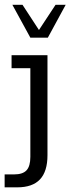

<svg xmlns="http://www.w3.org/2000/svg" viewBox="-38 -634 302 825"><path d="M-18.1 171V115.4H22.4Q59.8 115.4 76.1 97.7Q92.4 80 92.4 40.1V-341H11.7V-396.7H166V32.8Q166 102.5 133.9 136.7Q101.7 171 36.1 171ZM92.4 -472.2 15.1 -613.5H58.6L129.4 -505.1L200.8 -613.5H244.3L167.6 -472.2Z"/></svg>

Font: Rokkitt SemiBold
Style: Regular
Weight: 600
Designer: Vernon Adams
Foundry: Vernon Adams
Version: Version 3.103